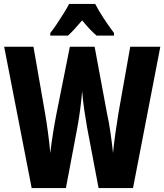

<svg xmlns="http://www.w3.org/2000/svg" viewBox="-20 -950 831 970"><path d="M790 -714 652 0H478L420 -306Q413 -346 406 -393Q399 -440 395 -490Q392 -451 385.5 -400.5Q379 -350 371 -307L313 0H140L1 -714H149L208 -376Q215 -336 222.5 -280Q230 -224 234 -177Q240 -229 249 -284Q258 -339 265 -374L333 -714H458L521 -375Q530 -336 538 -281Q546 -226 551 -177Q555 -220 562.5 -273.5Q570 -327 578 -376L638 -714ZM461 -930Q478 -897 502.5 -859.5Q527 -822 556 -783V-770H468Q437 -796 395 -847Q374 -822 355.5 -802Q337 -782 323 -770H234V-783Q249 -802 267.5 -829.5Q286 -857 303 -884.5Q320 -912 329 -930Z"/></svg>

Font: Noto Sans ExtraCondensed ExtraBold
Style: Regular
Weight: 800
Width: 2
Designer: Monotype Design Team
Foundry: Monotype Imaging Inc.
Version: Version 2.013; ttfautohint (v1.8.4.7-5d5b)